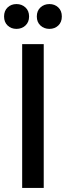

<svg xmlns="http://www.w3.org/2000/svg" viewBox="-26 -924 324 944"><path d="M83 0V-707H189V0ZM55 -782Q29 -782 11.5 -798.5Q-6 -815 -6 -843Q-6 -871 11.5 -887.5Q29 -904 55 -904Q81 -904 99 -887.5Q117 -871 117 -843Q117 -815 99 -798.5Q81 -782 55 -782ZM217 -782Q191 -782 173 -798.5Q155 -815 155 -843Q155 -871 173 -887.5Q191 -904 217 -904Q243 -904 260.5 -887.5Q278 -871 278 -843Q278 -815 260.5 -798.5Q243 -782 217 -782Z"/></svg>

Font: Onest Medium
Style: Regular
Weight: 500
Designer: Dmitri Voloshin, Andrey Kudryavtsev
Foundry: Dmitri Voloshin, Andrey Kudryavtsev
Version: Version 1.000;gftools[0.9.33]